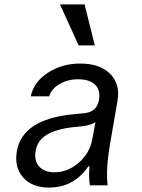

<svg xmlns="http://www.w3.org/2000/svg" viewBox="-20 -837 640 867"><path d="M427 -385Q435 -429 410 -454Q385 -479 333 -479Q286 -479 249 -457.5Q212 -436 202 -402H119Q132 -466 195.5 -508Q259 -550 343 -550Q430 -550 476.5 -504.5Q523 -459 511 -384L478 -193Q457 -73 466 0H386Q380 -35 384 -86H379Q314 10 201 10Q125 10 84.5 -35.5Q44 -81 56 -154Q81 -299 311 -321L362 -326Q417 -332 427 -385ZM411 -285Q392 -273 360 -268L311 -263Q230 -253 189.5 -227.5Q149 -202 141 -156Q133 -112 156.5 -85.5Q180 -59 226 -59Q286 -59 336 -102.5Q386 -146 397 -210ZM408 -632H335L251 -817H362Z"/></svg>

Font: CommitMono
Style: Italic
Weight: 400
Monospace: yes
Designer: Eigil Nikolajsen
Foundry: Eigil Nikolajsen
Version: Version 1.143